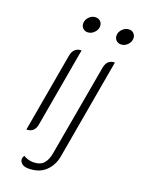

<svg xmlns="http://www.w3.org/2000/svg" viewBox="-169 -784 787 1067"><g transform="rotate(20 224.5 -250.0)"><path d="M151 -654Q151 -675 167.5 -692Q184 -709 206 -709Q223 -709 234 -698Q245 -687 245 -670Q245 -649 228 -632Q211 -615 189 -615Q173 -615 162 -626Q151 -637 151 -654ZM348 -654Q348 -675 365 -692Q382 -709 404 -709Q420 -709 431 -698Q442 -687 442 -670Q442 -649 425.5 -632Q409 -615 387 -615Q370 -615 359 -626Q348 -637 348 -654ZM138 -457Q142 -482 156.5 -495.5Q171 -509 194 -509L112 -41Q103 9 56 9ZM88 172Q88 162 95 150Q105 157 121 162Q137 167 152 167Q193 167 213.5 145Q234 123 241 80L336 -457Q345 -509 391 -509L287 85Q277 139 240 174Q203 209 139 209Q114 209 101 197.5Q88 186 88 172Z"/></g></svg>

Font: K2D Thin
Style: Italic
Weight: 100
Italic angle: -10°
Designer: Katatrad Aksorn Co.,Ltd.
Foundry: Cadson Demak Co.,Ltd.
Version: Version 1.000; ttfautohint (v1.6)